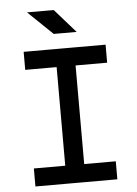

<svg xmlns="http://www.w3.org/2000/svg" viewBox="-60 -940 705 985"><g transform="rotate(-5 293.0 -447.0)"><path d="M243.7 0V-693.4H341.3V0ZM82 0V-92.8H503.9V0ZM82 -600.6V-693.4H503.9V-600.6ZM243.7 -771.5 116.7 -893.6H254.4L361.8 -771.5Z"/></g></svg>

Font: Cascadia Mono PL
Style: Regular
Weight: 400
Monospace: yes
Designer: Aaron Bell
Foundry: Saja Typeworks
Version: Version 2102.003